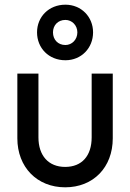

<svg xmlns="http://www.w3.org/2000/svg" viewBox="-20 -789 556 819"><path d="M258 10C378 10 461 -75 461 -199V-475H371V-203C371 -124 329 -77 258 -77C187 -77 144 -125 144 -203V-475H54V-199C54 -76 138 10 258 10ZM138 -651C138 -584 188 -532 259 -532C327 -532 377 -584 377 -651C377 -717 327 -769 259 -769C188 -769 138 -717 138 -651ZM206 -651C206 -681 227 -704 259 -704C287 -704 310 -681 310 -651C310 -620 287 -597 259 -597C227 -597 206 -620 206 -651Z"/></svg>

Font: MV Cash
Style: Regular
Weight: 400
Designer: Rodrigo Fuenzalida
Foundry: fragTYPE
Version: Version 1.100;Glyphs 3.1.2 (3151)